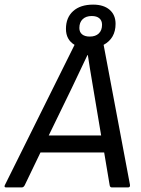

<svg xmlns="http://www.w3.org/2000/svg" viewBox="-48 -819 617 839"><path d="M-21 0Q-31.2 0 -26.9 -9.8L277.8 -623Q240.2 -645.5 240.2 -692.9Q240.2 -742.2 271.7 -770.5Q303.2 -798.8 358.9 -798.8Q404.8 -798.8 430.9 -776.4Q457 -753.9 457 -714.8Q457 -651.4 404.8 -623L520 -11.2Q521.5 0 511.2 0H440.9Q432.6 0 431.2 -9.8L407.2 -152.8H128.9L60.1 -9.8Q55.2 0 46.9 0ZM344.2 -659.2Q369.6 -659.2 383.8 -672.9Q397.9 -686.5 397.9 -710.9Q397.9 -729 386.2 -739Q374.5 -749 353 -749Q327.6 -749 313.2 -735.1Q298.8 -721.2 298.8 -696.8Q298.8 -678.7 310.8 -668.9Q322.8 -659.2 344.2 -659.2ZM165 -227.1H394L359.9 -430.2Q341.8 -536.6 335.9 -578.1H334Q298.8 -502.9 264.2 -431.2Z"/></svg>

Font: Sofia Sans
Style: Italic
Weight: 400
Italic angle: -9°
Designer: Botio Nikoltchev, Ani Petrova
Foundry: lettersoup
Version: Version 4.100